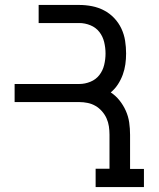

<svg xmlns="http://www.w3.org/2000/svg" viewBox="-20 -755 640 775"><path d="M366 0V-74H422V-211Q422 -228 419.5 -245Q417 -262 410 -277.5Q403 -293 391.5 -306Q380 -319 365.5 -327.5Q351 -336 334 -339.5Q317 -343 300 -343H39V-416H300Q323 -416 345 -425Q367 -434 381 -452Q395 -470 400.5 -493Q406 -516 406 -539Q406 -562 400.5 -585Q395 -608 381 -626Q367 -644 345 -653Q323 -662 300 -662H136V-735H300Q326 -735 351.5 -730Q377 -725 400 -713Q423 -701 441 -682Q459 -663 470 -639.5Q481 -616 485 -590.5Q489 -565 489 -539Q489 -517 486 -495.5Q483 -474 475.5 -453.5Q468 -433 456 -414.5Q444 -396 427 -382Q447 -369 462.5 -349.5Q478 -330 488 -307.5Q498 -285 501.5 -260.5Q505 -236 505 -211V-73H561V0Z"/></svg>

Font: Iosevka Etoile
Style: Regular
Weight: 400
Designer: Belleve Invis
Foundry: Belleve Invis
Version: Version 33.2.4